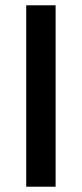

<svg xmlns="http://www.w3.org/2000/svg" viewBox="-20 -705 309 725"><path d="M79 0V-685H190V0Z"/></svg>

Font: TitilliumWeb-SemiBold
Style: SemiBold
Weight: 600
Version: Version 1.001;PS 57.000;hotconv 1.0.70;makeotf.lib2.5.55311